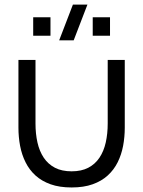

<svg xmlns="http://www.w3.org/2000/svg" viewBox="-20 -800 621 833"><path d="M60 -246.3V-540H134V-264.3Q134 -219.8 142.5 -181.9Q151 -144 169.8 -115.8Q188.7 -87.7 218.4 -72.2Q248.2 -56.7 290.7 -56.7Q333.2 -56.7 362.9 -72.2Q392.7 -87.7 411.5 -115.8Q430.3 -144 438.8 -181.9Q447.3 -219.8 447.3 -264.3V-540H521.3V-246.3Q521.3 -205.5 514.1 -167.2Q506.8 -128.8 490.6 -96.1Q474.3 -63.3 447.5 -38.8Q420.7 -14.3 381.9 -0.5Q343.2 13.3 290.7 13.3Q238.2 13.3 199.4 -0.5Q160.7 -14.3 133.8 -38.8Q107 -63.3 90.8 -96.1Q74.5 -128.8 67.2 -167.2Q60 -205.5 60 -246.3ZM382.3 -645V-725H457.3V-645ZM124 -645V-725H199V-645ZM299.7 -625H236.7L296.3 -780H359.3Z"/></svg>

Font: Manrope ExtraLight
Style: Regular
Weight: 200
Designer: Mikhail Sharanda
Foundry: Mikhail Sharanda
Version: Version 4.505